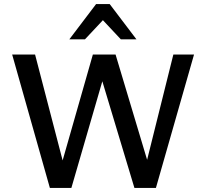

<svg xmlns="http://www.w3.org/2000/svg" viewBox="-20 -927 1016 947"><path d="M643 0 445 -658H550L740 -24H677L835 -658H937L749 0ZM226 0 40 -658H153L318 -24H257L438 -658H523L332 0ZM576 -733 472 -844 454 -907H521L653 -733ZM322 -733 454 -907H521L504 -845L399 -733Z"/></svg>

Font: Ysabeau SemiBold
Style: Regular
Weight: 600
Designer: Christian Thalmann (Catharsis Fonts)
Version: Version 2.000;gftools[0.9.27.dev2+g8671c4b]